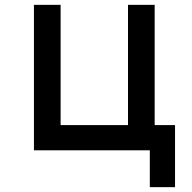

<svg xmlns="http://www.w3.org/2000/svg" viewBox="-20 -620 790 792"><path d="M598 0H120V-600H230V-104H508V-600H618V-104H702V152H598Z"/></svg>

Font: Martian Mono sWd Rg
Style: Regular
Weight: 400
Width: 6
Monospace: yes
Designer: Roman Shamin
Foundry: Evil Martians
Version: Version 1.000